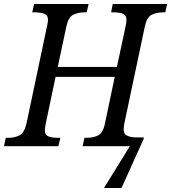

<svg xmlns="http://www.w3.org/2000/svg" viewBox="-40 -734 859 964"><path d="M482 210 612 0H375L384 -42H396Q427 -42 452 -54Q477 -66 487 -114L536 -348H239L189 -110Q188 -104 186.5 -95Q185 -86 185 -81Q185 -56 204 -49Q223 -42 251 -42H263L253 0H-20L-11 -42H1Q32 -42 57 -54Q82 -66 93 -114L196 -602Q201 -624 201 -633Q201 -659 181.5 -665.5Q162 -672 134 -672H122L131 -714H405L395 -672H383Q353 -672 328 -660Q303 -648 293 -600L250 -398H547L591 -604Q595 -620 595 -633Q595 -659 576 -665.5Q557 -672 530 -672H518L526 -714H799L790 -672H778Q747 -672 722 -660Q697 -648 687 -600L584 -113Q575 -67 593.5 -55.5Q612 -44 646 -44H682L681 -36L570 210Z"/></svg>

Font: Noto Serif SemiCondensed
Style: Italic
Weight: 400
Width: 4
Italic angle: -12°
Designer: Monotype Design Team
Foundry: Monotype Imaging Inc.
Version: Version 2.013